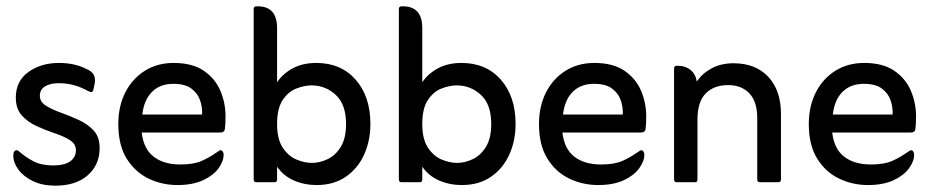

<svg xmlns="http://www.w3.org/2000/svg" viewBox="-20 -576 2952 607"><path d="M259 -288Q235 -301 213 -307Q191 -313 165 -313Q139 -313 122.5 -303Q106 -293 106 -273Q106 -254 125 -242Q144 -230 172 -220Q200 -210 228.5 -197Q257 -184 276 -163.5Q295 -143 295 -108Q295 -55 257.5 -22Q220 11 155 11Q114 11 84 -3.5Q54 -18 38 -40Q22 -62 22 -84Q22 -101 33 -101Q37 -101 42 -96Q61 -79 86 -66Q111 -53 148 -53Q184 -53 202 -66Q220 -79 220 -101Q220 -121 201 -133Q182 -145 153.5 -154.5Q125 -164 96.5 -177Q68 -190 49 -211Q30 -232 30 -267Q30 -320 70 -348.5Q110 -377 166 -377Q215 -377 251 -359Q271 -351 277 -338.5Q283 -326 278 -305L275 -292Q274 -285 268 -285Q266 -285 263.5 -286Q261 -287 259 -288Z M428 -157Q434 -105 466 -80.5Q498 -56 550 -56Q592 -56 617 -67Q642 -78 663 -93Q667 -95 670.5 -98Q674 -101 677 -101Q682 -101 684.5 -96.5Q687 -92 687 -87Q687 -66 670.5 -43.5Q654 -21 621.5 -6Q589 9 541 9Q492 9 449.5 -11.5Q407 -32 380.5 -74.5Q354 -117 354 -184Q354 -240 376 -283.5Q398 -327 437.5 -352Q477 -377 529 -377Q588 -377 624 -352.5Q660 -328 676.5 -289.5Q693 -251 693 -208Q693 -195 692.5 -186Q692 -177 691 -169Q690 -157 676 -157ZM430 -214H619Q620 -237 612.5 -259Q605 -281 585 -296Q565 -311 528 -311Q486 -311 460.5 -285.5Q435 -260 430 -214Z M856 -49V-9Q856 0 849 0H790Q782 0 782 -9V-547Q782 -556 790 -556H795Q856 -556 856 -487V-316Q874 -343 905.5 -360Q937 -377 980 -377Q1058 -377 1104.5 -324Q1151 -271 1151 -184Q1151 -131 1131 -87Q1111 -43 1073 -17Q1035 9 981 9Q942 9 909 -5.5Q876 -20 856 -49ZM966 -61Q991 -61 1016 -73Q1041 -85 1057.5 -112Q1074 -139 1074 -184Q1074 -246 1041.5 -276Q1009 -306 965 -306Q942 -306 916.5 -296Q891 -286 873.5 -259.5Q856 -233 856 -184Q856 -136 874 -109Q892 -82 917.5 -71.5Q943 -61 966 -61Z M1315 -49V-9Q1315 0 1308 0H1249Q1241 0 1241 -9V-547Q1241 -556 1249 -556H1254Q1315 -556 1315 -487V-316Q1333 -343 1364.5 -360Q1396 -377 1439 -377Q1517 -377 1563.5 -324Q1610 -271 1610 -184Q1610 -131 1590 -87Q1570 -43 1532 -17Q1494 9 1440 9Q1401 9 1368 -5.5Q1335 -20 1315 -49ZM1425 -61Q1450 -61 1475 -73Q1500 -85 1516.5 -112Q1533 -139 1533 -184Q1533 -246 1500.5 -276Q1468 -306 1424 -306Q1401 -306 1375.5 -296Q1350 -286 1332.5 -259.5Q1315 -233 1315 -184Q1315 -136 1333 -109Q1351 -82 1376.5 -71.5Q1402 -61 1425 -61Z M1758 -157Q1764 -105 1796 -80.5Q1828 -56 1880 -56Q1922 -56 1947 -67Q1972 -78 1993 -93Q1997 -95 2000.5 -98Q2004 -101 2007 -101Q2012 -101 2014.5 -96.5Q2017 -92 2017 -87Q2017 -66 2000.5 -43.5Q1984 -21 1951.5 -6Q1919 9 1871 9Q1822 9 1779.5 -11.5Q1737 -32 1710.5 -74.5Q1684 -117 1684 -184Q1684 -240 1706 -283.5Q1728 -327 1767.5 -352Q1807 -377 1859 -377Q1918 -377 1954 -352.5Q1990 -328 2006.5 -289.5Q2023 -251 2023 -208Q2023 -195 2022.5 -186Q2022 -177 2021 -169Q2020 -157 2006 -157ZM1760 -214H1949Q1950 -237 1942.5 -259Q1935 -281 1915 -296Q1895 -311 1858 -311Q1816 -311 1790.5 -285.5Q1765 -260 1760 -214Z M2183 -318Q2199 -343 2229 -359.5Q2259 -376 2299 -376Q2369 -376 2409 -333Q2449 -290 2449 -216V-9Q2449 0 2441 0H2382Q2374 0 2374 -9V-202Q2374 -255 2349 -281Q2324 -307 2282 -307Q2237 -307 2211 -280.5Q2185 -254 2185 -198V-9Q2185 0 2178 0H2119Q2111 0 2111 -9V-359Q2111 -368 2119 -368H2124Q2147 -368 2163 -355Q2179 -342 2183 -318Z M2611 -157Q2617 -105 2649 -80.5Q2681 -56 2733 -56Q2775 -56 2800 -67Q2825 -78 2846 -93Q2850 -95 2853.5 -98Q2857 -101 2860 -101Q2865 -101 2867.5 -96.5Q2870 -92 2870 -87Q2870 -66 2853.5 -43.5Q2837 -21 2804.5 -6Q2772 9 2724 9Q2675 9 2632.5 -11.5Q2590 -32 2563.5 -74.5Q2537 -117 2537 -184Q2537 -240 2559 -283.5Q2581 -327 2620.5 -352Q2660 -377 2712 -377Q2771 -377 2807 -352.5Q2843 -328 2859.5 -289.5Q2876 -251 2876 -208Q2876 -195 2875.5 -186Q2875 -177 2874 -169Q2873 -157 2859 -157ZM2613 -214H2802Q2803 -237 2795.5 -259Q2788 -281 2768 -296Q2748 -311 2711 -311Q2669 -311 2643.5 -285.5Q2618 -260 2613 -214Z"/></svg>

Font: Zain
Style: Regular
Weight: 400
Designer: Zain,Boutros
Foundry: Mobile Telecommunications Company (Zain), 2024
Version: Version 1.51; ttfautohint (v1.8.4)